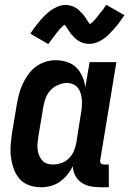

<svg xmlns="http://www.w3.org/2000/svg" viewBox="-20 -782 545 810"><path d="M439 8H403Q382 8 361.5 4Q341 0 324 -11.5Q307 -23 297.5 -41.5Q288 -60 287 -81Q278 -62 264 -45Q250 -28 232.5 -15.5Q215 -3 194.5 2.5Q174 8 154 8Q127 8 103 -0.5Q79 -9 63 -27Q47 -45 38.5 -68.5Q30 -92 26.5 -117.5Q23 -143 25 -169.5Q27 -196 31 -222L51 -342Q55 -364 60.5 -385.5Q66 -407 75.5 -427.5Q85 -448 98.5 -467Q112 -486 130.5 -500Q149 -514 171 -521Q193 -528 214 -528Q239 -528 262.5 -520.5Q286 -513 302 -497Q318 -481 327.5 -459Q337 -437 340 -414L358 -520H471L403 -108Q402 -104 402.5 -100Q403 -96 405.5 -93Q408 -90 411.5 -89Q415 -88 419 -88H439ZM202 -88Q220 -88 238 -94Q256 -100 270 -113.5Q284 -127 291.5 -144.5Q299 -162 302 -180L321 -300Q324 -314 325 -328.5Q326 -343 325.5 -357Q325 -371 321.5 -384.5Q318 -398 310 -409Q302 -420 289.5 -426Q277 -432 263 -432Q244 -432 224.5 -423.5Q205 -415 191.5 -399.5Q178 -384 171.5 -365Q165 -346 162 -327L142 -207Q140 -193 138.5 -179.5Q137 -166 138.5 -153Q140 -140 144.5 -128Q149 -116 157 -106.5Q165 -97 177 -92.5Q189 -88 202 -88ZM184 -596 108 -640Q119 -657 130 -671.5Q141 -686 151.5 -698Q162 -710 172.5 -720Q183 -730 196.5 -739.5Q210 -749 225.5 -755Q241 -761 256 -761Q261 -761 266 -760.5Q271 -760 275 -759Q279 -758 283.5 -756.5Q288 -755 292.5 -753Q297 -751 300.5 -748.5Q304 -746 307.5 -743.5Q311 -741 314 -738Q317 -735 320.5 -731.5Q324 -728 327.5 -724.5Q331 -721 333.5 -717.5Q336 -714 338.5 -710.5Q341 -707 343 -704Q345 -701 348 -696Q351 -691 354 -687Q357 -683 360 -680Q363 -677 362 -675H361Q360 -675 358.5 -675.5Q357 -676 356 -676H355L358 -679Q361 -681 364 -683.5Q367 -686 369.5 -688.5Q372 -691 374 -692.5Q376 -694 377.5 -696Q379 -698 381 -700Q383 -702 385 -704.5Q387 -707 389 -709.5Q391 -712 393 -714.5Q395 -717 397 -720Q399 -723 401.5 -726Q404 -729 406.5 -732Q409 -735 412 -738.5Q415 -742 417.5 -746Q420 -750 422.5 -754Q425 -758 428 -762L505 -718Q493 -700 482 -685.5Q471 -671 460.5 -659.5Q450 -648 440 -637.5Q430 -627 416 -617.5Q402 -608 387 -602.5Q372 -597 357 -597Q352 -597 347 -597.5Q342 -598 337.5 -599Q333 -600 329 -601.5Q325 -603 320 -605Q315 -607 311.5 -609.5Q308 -612 304.5 -614.5Q301 -617 298 -620Q295 -623 291.5 -626.5Q288 -630 284.5 -633.5Q281 -637 278.5 -640.5Q276 -644 273.5 -647.5Q271 -651 269 -654Q267 -657 264 -662Q261 -667 258 -671Q255 -675 252 -678Q249 -681 250 -682Q250 -683 250 -683Q250 -683 251 -683Q252 -683 254 -682.5Q256 -682 257 -682H258Q257 -681 254 -679Q251 -677 248 -674.5Q245 -672 242.5 -669.5Q240 -667 238 -665Q236 -663 234.5 -661.5Q233 -660 231 -658Q229 -656 227 -653.5Q225 -651 223.5 -648.5Q222 -646 219.5 -643.5Q217 -641 215 -638Q213 -635 210.5 -632Q208 -629 205.5 -625.5Q203 -622 200.5 -618.5Q198 -615 195 -611.5Q192 -608 189.5 -604Q187 -600 184 -596Z"/></svg>

Font: Iosevka Term Curly
Style: Bold Italic
Weight: 700
Italic angle: -9°
Designer: Belleve Invis
Foundry: Belleve Invis
Version: Version 32.3.0